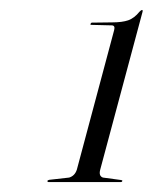

<svg xmlns="http://www.w3.org/2000/svg" viewBox="-20 -731 307 386"><path d="M164 -681Q161 -681 162 -683Q163 -685.5 165 -685.5L205.5 -686Q225.5 -686 237.8 -690.2Q250 -694.5 260.5 -707.5Q264 -711 265.5 -711Q267.5 -711 266.5 -707L181.5 -390Q178 -377 187 -374L224 -369Q226.5 -368 226 -367.5Q225.5 -365 223 -365H77.5Q75 -365 75.5 -367.5Q75.5 -368.5 79 -369.5L119 -374Q130.5 -377.5 134.5 -390L209.5 -670.5Q212 -680 204.5 -680Z"/></svg>

Font: Fraunces 144pt S000 Light
Style: Italic
Weight: 300
Italic angle: -16°
Version: Version 1.000; ttfautohint (v1.8.3)